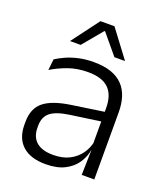

<svg xmlns="http://www.w3.org/2000/svg" viewBox="-129 -770 745 868"><g transform="rotate(20 243.0 -336.0)"><path d="M362.5 0 365.5 -121.5 363 -131V-288.5V-321Q363 -384 331.2 -415.2Q299.5 -446.5 231.5 -446.5Q178.5 -446.5 135 -430.5Q91.5 -414.5 58.5 -394L64.5 -447.5Q82.5 -459 108 -470.8Q133.5 -482.5 166.8 -490.2Q200 -498 240 -498Q289 -498 323.8 -486Q358.5 -474 380.5 -451Q402.5 -428 412.8 -395.5Q423 -363 423 -322.5V0ZM191.5 10.5Q119 10.5 80.2 -24.5Q41.5 -59.5 41.5 -125V-138Q41.5 -202.5 81.2 -235.2Q121 -268 210 -281L373 -305L376 -259L217.5 -236.5Q155.5 -227.5 128.5 -205.8Q101.5 -184 101.5 -141.5V-132.5Q101.5 -87.5 129 -64Q156.5 -40.5 209.5 -40.5Q255 -40.5 287.2 -57Q319.5 -73.5 339.2 -101.2Q359 -129 365.5 -163.5L377.5 -120.5H365Q359 -86 338.8 -56Q318.5 -26 282.2 -7.8Q246 10.5 191.5 10.5ZM204.5 -682H272L369.5 -552V-550.5H319.5L240 -646H236.5L157 -550.5H107V-552Z"/></g></svg>

Font: Anek Latin Light
Style: Regular
Weight: 300
Designer: Yesha Goshar
Foundry: Ek Type
Version: Version 1.003